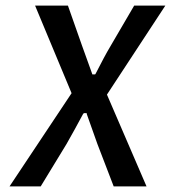

<svg xmlns="http://www.w3.org/2000/svg" viewBox="-20 -669 609 684"><path d="M125 -5 217 -156C236 -190 255 -223 276 -263L279 -266H289V-263C303 -223 315 -190 327 -156L385 -5H502L361 -332L569 -649H458L375 -507C357 -477 341 -446 321 -407L319 -404H309L308 -407C294 -446 283 -477 272 -507L222 -649H105L235 -337L14 -5Z"/></svg>

Font: Falling Sky
Style: LightObl
Weight: 400
Designer: Paul D. Hunt
Foundry: Adobe Systems Incorporated
Version: Version 1.02